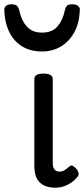

<svg xmlns="http://www.w3.org/2000/svg" viewBox="-66 -858 392 895"><path d="M193 17Q167 17 148 10Q129 3 117 -10Q105 -23 99.5 -42.5Q94 -62 94 -86V-489Q94 -502 104.5 -508.5Q115 -515 136 -515Q158 -515 169 -508.5Q180 -502 180 -489V-96Q180 -83 184 -74.5Q188 -66 195 -62Q202 -58 211 -58Q222 -58 230 -62Q238 -66 245 -72Q252 -78 260 -84Q267 -89 275.5 -83.5Q284 -78 293 -68Q298 -61 300 -52Q302 -43 296 -35Q285 -20 268 -8Q251 4 231.5 10.5Q212 17 193 17ZM130 -618Q51 -618 4.5 -668.5Q-42 -719 -46 -809Q-47 -821 -39 -829.5Q-31 -838 -12 -838Q7 -838 14 -830Q21 -822 24 -809Q33 -764 58.5 -735Q84 -706 130 -706Q177 -706 202 -735Q227 -764 236 -809Q239 -823 245.5 -830.5Q252 -838 271 -838Q290 -838 299 -829.5Q308 -821 306 -809Q304 -752 281 -709Q258 -666 219 -642Q180 -618 130 -618Z"/></svg>

Font: Playwrite AR
Style: Regular
Weight: 400
Designer: Veronika Burian, José Scaglione
Foundry: TypeTogether
Version: Version 1.002